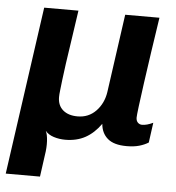

<svg xmlns="http://www.w3.org/2000/svg" viewBox="-50 -558 700 765"><g transform="rotate(5 300.0 -175.0)"><path d="M1 161 96 -511H233Q223 -441 215 -388Q207 -335 201.5 -296.5Q196 -258 193 -231.5Q190 -205 188 -188Q186 -171 186 -161Q186 -128 207.5 -109.5Q229 -91 266 -91Q310 -91 339.5 -121.5Q369 -152 376 -198L420 -511H557Q546 -440 536 -371Q526 -302 518 -245Q510 -188 505.5 -151.5Q501 -115 501 -107Q501 -94 508 -87Q515 -80 525 -80Q544 -80 569 -92L558 -12Q542 -2 521 4Q500 10 471 10Q420 10 395 -11.5Q370 -33 367 -70Q340 -32 305.5 -13Q271 6 225 6Q201 6 179 -1Q157 -8 145 -23Q152 -9 153.5 17.5Q155 44 150 74L138 161Z"/></g></svg>

Font: Chivo Mono SemiBold
Style: Italic
Weight: 600
Italic angle: -8.05°
Monospace: yes
Version: Version 1.008